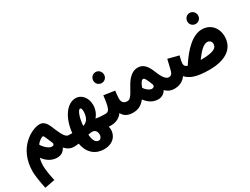

<svg xmlns="http://www.w3.org/2000/svg" viewBox="-76 -1441 3155 2423"><g transform="rotate(-30 1501.0 -229.5)"><path d="M52 271 199 243C180 159 166 74 166 15C166 -16 171 -57 181 -92C246 0 325 18 375 18C437 18 473 -13 496 -58C540 -12 582 5 628 5C679 5 713 -30 713 -78C713 -120 687 -157 638 -157C606 -157 575 -190 531 -294C497 -373 473 -460 386 -460C276 -460 15 -330 15 17C15 60 27 157 52 271ZM383 -137C341 -137 285 -190 257 -238C277 -272 329 -307 348 -307C360 -307 365 -293 415 -174C421 -160 417 -137 383 -137Z M628 5C644 5 668 3 695 -1C722 155 825 222 939 222C1102 222 1155 100 1131 4C1142 5 1152 5 1161 5C1212 5 1246 -27 1246 -78C1246 -120 1220 -157 1171 -157C1124 -157 1078 -160 1036 -169C1082 -219 1098 -286 1098 -329C1098 -450 1023 -518 947 -518C815 -518 711 -363 691 -156C670 -157 651 -157 638 -157ZM930 -376C944 -376 952 -355 952 -328C952 -251 928 -185 856 -165C866 -297 905 -376 930 -376ZM937 93C892 93 865 54 857 -38C883 -43 904 -46 913 -46C971 -46 982 4 982 28C982 66 961 93 937 93Z M1330 -517C1374 -517 1408 -552 1408 -595C1408 -640 1374 -677 1330 -677C1285 -677 1251 -640 1251 -595C1251 -552 1285 -517 1330 -517ZM1161 5C1201 5 1279 -2 1333 -78C1361 -21 1414 5 1486 5C1538 5 1571 -27 1571 -78C1571 -120 1545 -157 1496 -157C1448 -157 1418 -182 1418 -241C1418 -279 1425 -322 1428 -350L1269 -374C1246 -176 1225 -157 1171 -157Z M1486 5C1547 5 1605 -10 1664 -85C1727 0 1795 18 1849 18C1894 18 1940 -8 1961 -50C1999 -12 2040 5 2091 5C2142 5 2176 -30 2176 -78C2176 -120 2150 -157 2101 -157C2063 -157 2025 -200 1988 -294C1944 -407 1897 -460 1817 -460C1740 -460 1675 -405 1617 -296C1554 -178 1530 -157 1496 -157ZM1741 -211C1756 -259 1782 -302 1806 -302C1826 -302 1844 -268 1876 -185C1887 -156 1868 -137 1843 -137C1812 -137 1766 -168 1741 -211Z M2731 -570C2775 -570 2809 -605 2809 -648C2809 -693 2775 -730 2731 -730C2686 -730 2652 -693 2652 -648C2652 -605 2686 -570 2731 -570ZM2591 18C2841 18 2967 -87 2967 -251C2967 -381 2883 -473 2759 -473C2624 -473 2493 -343 2377 -163C2340 -177 2333 -197 2333 -225C2333 -243 2339 -271 2354 -329L2198 -369C2158 -212 2162 -157 2101 -157L2091 5C2140 5 2210 -9 2261 -80C2310 -26 2388 18 2591 18ZM2740 -301C2775 -301 2798 -273 2798 -242C2798 -187 2757 -145 2559 -145H2556C2623 -237 2682 -301 2740 -301Z"/></g></svg>

Font: Noto Sans Arabic UI XCn Bk
Style: Regular
Weight: 900
Width: 2
Designer: Monotype Design Team, Nadine Chahine and Nizar Qandah
Foundry: Monotype Imaging Inc.
Version: Version 2.010